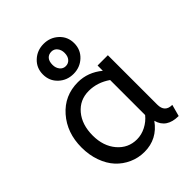

<svg xmlns="http://www.w3.org/2000/svg" viewBox="-233 -946 1083 1083"><g transform="rotate(-45 308.5 -405.0)"><path d="M44.9 -256.8Q44.9 -374 114.3 -453.1Q183.6 -532.2 291 -532.2Q370.1 -532.2 436 -478V-520H518.1V-126Q518.1 -64.9 577.1 -64.9L558.1 4.9Q462.4 4.9 441.9 -73.2Q380.9 12.2 278.8 12.2Q230.5 12.2 187.5 -7.1Q144.5 -26.4 113 -60.5Q81.5 -94.7 63.2 -145.8Q44.9 -196.8 44.9 -256.8ZM298.8 -67.9Q335.4 -67.9 370.1 -85.7Q404.8 -103.5 428.2 -132.8V-412.1Q367.2 -454.1 299.8 -454.1Q227.5 -454.1 182.4 -400.4Q137.2 -346.7 137.2 -259.8Q137.2 -175.8 183.1 -121.8Q229 -67.9 298.8 -67.9ZM258.8 -702.1Q258.8 -677.7 272.2 -660.9Q285.6 -644 307.1 -644Q328.1 -644 341.6 -659.7Q355 -675.3 355 -702.1Q355 -726.1 341.8 -742.9Q328.6 -759.8 307.1 -759.8Q284.7 -759.8 271.7 -745.1Q258.8 -730.5 258.8 -702.1ZM307.1 -821.8Q358.9 -821.8 395.5 -787.8Q432.1 -753.9 432.1 -702.1Q432.1 -650.4 395.5 -616.2Q358.9 -582 307.1 -582Q254.9 -582 218.5 -616.2Q182.1 -650.4 182.1 -702.1Q182.1 -753.9 218.5 -787.8Q254.9 -821.8 307.1 -821.8Z"/></g></svg>

Font: ABeeZee
Style: Regular
Weight: 400
Designer: Anja Meiners
Foundry: Anja Meiners
Version: Version 1.002